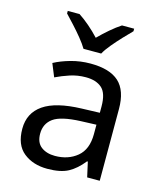

<svg xmlns="http://www.w3.org/2000/svg" viewBox="-115 -850 792 944"><g transform="rotate(15 280.5 -378.0)"><path d="M288 -545Q386 -545 433 -502Q480 -459 480 -365V0H416L399 -76H395Q360 -32 321 -11Q282 10 215 10Q142 10 94 -28.5Q46 -67 46 -149Q46 -229 109 -272.5Q172 -316 303 -320L394 -323V-355Q394 -422 365 -448Q336 -474 283 -474Q241 -474 203 -461.5Q165 -449 132 -433L105 -499Q140 -518 188 -531.5Q236 -545 288 -545ZM393 -262 314 -259Q214 -255 175.5 -227Q137 -199 137 -148Q137 -103 164.5 -82Q192 -61 235 -61Q302 -61 347.5 -98.5Q393 -136 393 -214ZM235 -606Q222 -628 200 -655Q178 -682 154 -708Q130 -734 112 -753V-766H172Q198 -749 226 -725Q254 -701 279 -674Q306 -701 334 -725Q362 -749 388 -766H450V-753Q431 -734 406.5 -708Q382 -682 359.5 -655Q337 -628 325 -606Z"/></g></svg>

Font: Apis
Style: Regular
Weight: 400
Designer: Monotype Design Team
Foundry: Monotype Imaging Inc.
Version: Version 2.000; build 0001